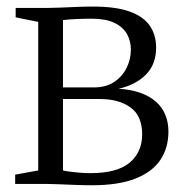

<svg xmlns="http://www.w3.org/2000/svg" viewBox="-20 -546 548 570"><path d="M253 4Q230.5 4 204.2 3Q178 2 154.5 1Q131 0 116.5 0H25V-27.5L93.5 -40V-481L26.5 -494.5V-522.5H123.5Q140 -522.5 161.5 -523.5Q183 -524.5 207.8 -525.5Q232.5 -526.5 256.5 -526.5Q324.5 -526.5 365.5 -511.5Q406.5 -496.5 425 -469.2Q443.5 -442 443.5 -404.5Q443.5 -355 413.2 -324.5Q383 -294 332 -282.5Q380.5 -279.5 413.8 -263.2Q447 -247 463.5 -219.5Q480 -192 480 -155Q480 -107 456 -71.2Q432 -35.5 382 -15.8Q332 4 253 4ZM249 -32Q328 -32 365 -63.2Q402 -94.5 402 -147Q402 -202.5 367.2 -227.2Q332.5 -252 277 -252H167V-40Q175.5 -38 188.8 -36.2Q202 -34.5 217.5 -33.2Q233 -32 249 -32ZM167 -286.5H259.5Q294 -286.5 318.2 -302.2Q342.5 -318 355.5 -343.8Q368.5 -369.5 368.5 -399Q368.5 -424.5 356.8 -445.2Q345 -466 319.5 -478.2Q294 -490.5 253 -490.5Q230 -490.5 207.5 -489.5Q185 -488.5 167 -486.5Z"/></svg>

Font: Merriweather 96pt Light
Style: Regular
Weight: 300
Version: Version 2.100